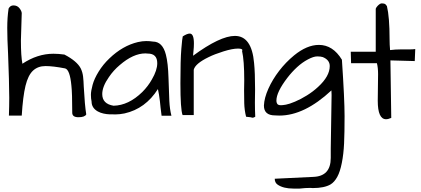

<svg xmlns="http://www.w3.org/2000/svg" viewBox="-20 -684 2464 1125"><path d="M485.4 -13.7Q476.6 2.9 439.9 2.9Q403.3 2.9 403.3 -23.4Q403.3 -138.7 398.4 -181.6Q389.6 -276.4 361.3 -283.2Q291 -296.9 246.6 -296.9Q202.1 -296.9 173.3 -270Q144.5 -243.2 129.4 -181.2Q114.3 -119.1 107.4 -6.8H32.2Q34.2 -62.5 34.2 -110.4Q34.2 -158.2 32.2 -224.1Q30.3 -290 27.3 -368.2Q22.5 -458 22.5 -520Q22.5 -582 30.3 -633.8Q40 -652.3 58.6 -652.3Q81.1 -652.3 93.8 -636.2Q106.4 -620.1 107.4 -607.4L102.5 -446.3Q102.5 -355.5 111.3 -310.5Q199.2 -369.1 293 -369.1Q323.2 -369.1 357.4 -364.3Q430.7 -326.2 453.1 -283.2Q463.9 -260.7 466.8 -235.4Q469.7 -210 470.7 -177.7Q476.6 -66.4 485.4 -13.7Z M905.3 -162.1Q832 -46.9 710 -19.5Q681.6 -13.7 658.7 -13.7Q635.7 -13.7 620.6 -14.2Q605.5 -14.6 586.9 -18.6Q568.4 -22.5 552.7 -31.2Q516.6 -51.8 516.6 -88.9Q512.7 -106.4 512.7 -128.4Q512.7 -150.4 522.5 -186.5Q532.2 -222.7 558.1 -264.6Q584 -306.6 621.1 -341.8Q698.2 -416 788.1 -437.5Q814.5 -443.4 836.4 -443.4Q858.4 -443.4 876 -440.4Q932.6 -440.4 952.1 -363.3Q964.8 -314.5 967.3 -227.1Q969.7 -139.6 972.2 -92.3Q974.6 -44.9 984.4 -5.9H926.8Q922.9 -32.2 920.9 -52.7Q918.9 -73.2 917 -90.8Q912.1 -131.8 905.3 -162.1ZM901.4 -313.5Q901.4 -370.1 845.7 -370.1Q838.9 -371.1 832 -371.1Q760.7 -371.1 681.6 -302.7Q644.5 -271.5 618.2 -232.4Q579.1 -176.8 579.1 -132.8Q579.1 -75.2 645.5 -64.5Q733.4 -66.4 813.5 -144.5Q847.7 -178.7 870.1 -218.8Q901.4 -272.5 901.4 -313.5Z M1411.1 -213.9Q1411.1 -330.1 1398.4 -384.8Q1406.2 -399.4 1375 -399.4Q1341.8 -399.4 1289.1 -382.8Q1236.3 -366.2 1203.1 -349.6Q1124 -311.5 1115.2 -275.4V-9.8H1049.8Q1037.1 -43 1037.1 -196.3Q1037.1 -333 1042.5 -397.5Q1047.9 -461.9 1050.8 -470.7Q1076.2 -487.3 1091.8 -487.3Q1116.2 -487.3 1116.2 -429.7Q1116.2 -407.2 1113.8 -386.2Q1111.3 -365.2 1111.3 -357.4Q1269.5 -473.6 1356.4 -473.6Q1455.1 -473.6 1468.8 -314.5Q1474.6 -258.8 1474.6 -160.2L1473.6 -83Q1473.6 -40 1475.6 0Q1465.8 5.9 1460 5.9Q1457 4.9 1447.3 2.9Q1437.5 1 1421.9 0Q1412.1 -39.1 1411.1 -79.6Q1410.2 -120.1 1410.2 -154.3Z M1812.5 418 1798.8 417Q1769.5 417 1736.3 420.9H1699.2Q1640.6 420.9 1607.4 398.4Q1589.8 386.7 1589.8 363.3L1814.5 352.5Q1918 349.6 1918 241.2Q1918 237.3 1918 228Q1918 218.8 1918 187.5L1922.9 -127Q1922.9 -143.6 1921.9 -154.3Q1763.7 -6.8 1617.2 -6.8Q1604.5 -6.8 1591.8 -7.8Q1526.4 -7.8 1526.4 -65.4Q1528.3 -110.4 1552.7 -164.6Q1577.1 -218.8 1615.7 -269Q1654.3 -319.3 1703.1 -359.4Q1778.3 -420.9 1848.6 -420.9Q1930.7 -420.9 1983.4 -334Q1999 -101.6 1999 -3.9Q1999 93.8 1996.1 156.2Q1993.2 218.8 1982.9 270.5Q1972.7 322.3 1956.1 352.5Q1939.5 382.8 1917 396.5Q1879.9 418 1812.5 418ZM1871.1 -349.6Q1859.4 -353.5 1838.4 -353.5Q1817.4 -353.5 1784.2 -335.9Q1751 -318.4 1720.7 -290.5Q1690.4 -262.7 1664.1 -228.5Q1599.6 -144.5 1599.6 -94.7Q1599.6 -79.1 1608.4 -71.3Q1615.2 -67.4 1625.5 -67.4Q1635.7 -67.4 1655.3 -70.8Q1674.8 -74.2 1708.5 -88.4Q1742.2 -102.5 1778.3 -125Q1814.5 -147.5 1843.8 -174.8Q1912.1 -237.3 1912.1 -296.9Q1912.1 -333 1871.1 -349.6Z M2193.4 -93.8 2195.3 -250Q2195.3 -287.1 2188.5 -313.5H2037.1L2035.2 -380.9H2181.6V-632.8Q2184.6 -641.6 2193.4 -650.4Q2207 -664.1 2216.3 -664.1Q2225.6 -664.1 2232.4 -662.1Q2239.3 -660.2 2247.1 -648.4Q2262.7 -584 2262.7 -454.1Q2262.7 -421.9 2265.6 -390.6Q2296.9 -394.5 2328.1 -394.5Q2328.1 -394.5 2378.9 -394.5Q2397.5 -394.5 2413.1 -396.5L2410.2 -326.2L2267.6 -330.1L2272.5 6.8Q2254.9 14.6 2242.2 14.6Q2193.4 14.6 2193.4 -93.8Z"/></svg>

Font: Architects Daughter
Style: Regular
Weight: 400
Designer: Kimberly Geswein
Foundry: Kimberly Geswein
Version: Version 1.002 2010